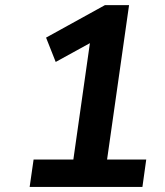

<svg xmlns="http://www.w3.org/2000/svg" viewBox="-20 -739 653 759"><path d="M543 0 558.1 -108.4H403.3L490.2 -718.8H395L162.1 -590.3L200.2 -494.1L335.4 -568.4L270 -108.4H112.8L97.2 0Z"/></svg>

Font: Winston SemiBold
Style: Italic
Weight: 600
Italic angle: -8.13011°
Designer: Vernon Adams, Kim Jin-seong, David Berlow, Cristiano Sobral
Foundry: The Winston Project Authors
Version: Version 3.004